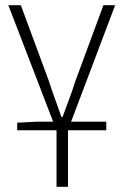

<svg xmlns="http://www.w3.org/2000/svg" viewBox="-20 -500 474 737"><path d="M197 217V0H46V-29L124 -33H184L12 -480H60L168 -188Q179 -153 192 -118Q205 -83 216 -51H220Q232 -83 245 -118Q258 -153 269 -188L377 -480H422L253 -33H388V0H241V217Z"/></svg>

Font: CV Source Sans Light
Style: Regular
Weight: 300
Designer: Paul D. Hunt
Foundry: Adobe Systems Incorporated
Version: Version 3.001